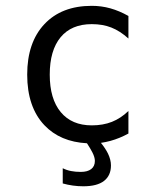

<svg xmlns="http://www.w3.org/2000/svg" viewBox="-20 -485 540 665"><path d="M329.6 9.8Q345.7 29.8 354 46.9Q364.3 68.4 364.3 87.9Q364.3 123 340.3 141.6Q316.4 160.2 268.6 160.2Q250 160.2 232.4 157.7Q214.8 155.3 197.3 150.4V97.7Q210.9 104.5 226.1 107.4Q241.2 110.4 259.8 110.4Q283.2 110.4 295.9 100.6Q308.6 90.8 308.6 72.3Q308.6 59.6 299.8 42.5Q293 29.3 281.2 11.2Q188.5 6.3 133.8 -51.3Q74.2 -114.3 74.2 -226.6Q74.2 -337.9 133.8 -401.4Q193.4 -464.8 297.9 -464.8Q331.1 -464.8 362.3 -456.1Q393.6 -447.3 424.8 -429.7V-351.6Q395.5 -377.9 365.7 -389.6Q335.9 -401.4 297.9 -401.4Q227.5 -401.4 189.9 -356Q152.3 -310.5 152.3 -226.6Q152.3 -142.6 190.4 -96.7Q228.5 -50.8 297.9 -50.8Q336.9 -50.8 367.7 -63Q398.4 -75.2 424.8 -100.6V-22.5Q394.5 -5.9 362.8 2.9Q346.2 7.3 329.6 9.8Z"/></svg>

Font: BabelStone Irk Bitig
Style: Regular
Weight: 400
Designer: Andrew West
Foundry: BabelStone
Version: Version 1.03 June 7, 2023